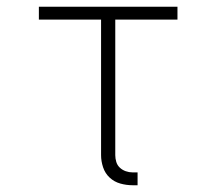

<svg xmlns="http://www.w3.org/2000/svg" viewBox="-20 -540 640 568"><path d="M387 8H372Q354 8 336 3Q318 -2 304.5 -14.5Q291 -27 285 -45Q279 -63 279 -81V-482H95V-520H505V-482H321V-81Q321 -71 324 -61Q327 -51 334.5 -44Q342 -37 352 -33.5Q362 -30 372 -30H387Z"/></svg>

Font: Iosevka Aile Extralight
Style: Regular
Weight: 200
Designer: Belleve Invis
Foundry: Belleve Invis
Version: Version 31.1.0; ttfautohint (v1.8.4)